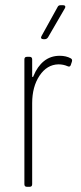

<svg xmlns="http://www.w3.org/2000/svg" viewBox="-20 -720 314 740"><path d="M253 -495Q260 -491 257 -482L253 -470Q250 -460 240 -465Q224 -472 205 -472Q161 -471 132.5 -428.5Q104 -386 104 -322V-10Q104 0 94 0H84Q74 0 74 -10V-491Q74 -501 84 -501H94Q104 -501 104 -491V-426Q104 -423 106 -423Q108 -423 109 -427Q124 -464 149.5 -484.5Q175 -505 210 -505Q235 -505 253 -495ZM140 -581 202 -693Q205 -700 214 -700H223Q229 -700 231 -696.5Q233 -693 230 -688L165 -576Q160 -569 153 -569H147Q141 -569 139 -572.5Q137 -576 140 -581Z"/></svg>

Font: Barlow Condensed Thin
Style: Regular
Weight: 250
Width: 3
Designer: Jeremy Tribby
Foundry: Tribby Type
Version: Version 1.408